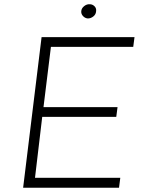

<svg xmlns="http://www.w3.org/2000/svg" viewBox="-20 -885 679 905"><path d="M176 -710H614L608 -664H220L185 -380H534L528 -334H179L145 -47H547L541 0H89ZM363 -832Q364 -846 376.5 -856Q389 -866 403 -865Q416 -865 425.5 -855.5Q435 -846 433 -832Q432 -817 420 -807.5Q408 -798 394 -798Q381 -799 371.5 -809Q362 -819 363 -832Z"/></svg>

Font: Josefin Sans Thin Light
Style: Italic
Weight: 300
Italic angle: -7°
Version: Version 2.000